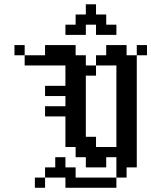

<svg xmlns="http://www.w3.org/2000/svg" viewBox="-20 -782 707 897"><path d="M47.6 -571.4H95.2V-523.8H47.6ZM95.2 -523.8H142.9V-476.2H95.2ZM142.9 -523.8H190.5V-476.2H142.9ZM190.5 -523.8H238.1V-476.2H190.5ZM238.1 -523.8H285.7V-476.2H238.1ZM285.7 -523.8H333.3V-476.2H285.7ZM333.3 -523.8H381V-476.2H333.3ZM190.5 -571.4H238.1V-523.8H190.5ZM238.1 -571.4H285.7V-523.8H238.1ZM285.7 -571.4H333.3V-523.8H285.7ZM381 -476.2H428.6V-428.6H381ZM333.3 -476.2H381V-428.6H333.3ZM333.3 -428.6H381V-381H333.3ZM333.3 -381H381V-333.3H333.3ZM285.7 -381H333.3V-333.3H285.7ZM285.7 -428.6H333.3V-381H285.7ZM285.7 -476.2H333.3V-428.6H285.7ZM285.7 -333.3H333.3V-285.7H285.7ZM333.3 -333.3H381V-285.7H333.3ZM285.7 -285.7H333.3V-238.1H285.7ZM333.3 -285.7H381V-238.1H333.3ZM238.1 -381H285.7V-333.3H238.1ZM190.5 -381H238.1V-333.3H190.5ZM238.1 -285.7H285.7V-238.1H238.1ZM190.5 -285.7H238.1V-238.1H190.5ZM285.7 -238.1H333.3V-190.5H285.7ZM333.3 -238.1H381V-190.5H333.3ZM333.3 -190.5H381V-142.9H333.3ZM285.7 -190.5H333.3V-142.9H285.7ZM285.7 -142.9H333.3V-95.2H285.7ZM333.3 -142.9H381V-95.2H333.3ZM428.6 -523.8H476.2V-476.2H428.6ZM476.2 -523.8H523.8V-476.2H476.2ZM523.8 -523.8H571.4V-476.2H523.8ZM571.4 -523.8H619V-476.2H571.4ZM476.2 -571.4H523.8V-523.8H476.2ZM523.8 -571.4H571.4V-523.8H523.8ZM619 -571.4H666.7V-523.8H619ZM571.4 -476.2H619V-428.6H571.4ZM571.4 -428.6H619V-381H571.4ZM571.4 -381H619V-333.3H571.4ZM571.4 -333.3H619V-285.7H571.4ZM523.8 -333.3H571.4V-285.7H523.8ZM523.8 -381H571.4V-333.3H523.8ZM523.8 -428.6H571.4V-381H523.8ZM523.8 -476.2H571.4V-428.6H523.8ZM523.8 -285.7H571.4V-238.1H523.8ZM571.4 -285.7H619V-238.1H571.4ZM523.8 -238.1H571.4V-190.5H523.8ZM523.8 -190.5H571.4V-142.9H523.8ZM523.8 -142.9H571.4V-95.2H523.8ZM523.8 -95.2H571.4V-47.6H523.8ZM571.4 -142.9H619V-95.2H571.4ZM571.4 -238.1H619V-190.5H571.4ZM571.4 -190.5H619V-142.9H571.4ZM571.4 -95.2H619V-47.6H571.4ZM333.3 -95.2H381V-47.6H333.3ZM381 -142.9H428.6V-95.2H381ZM381 -95.2H428.6V-47.6H381ZM428.6 -95.2H476.2V-47.6H428.6ZM476.2 -95.2H523.8V-47.6H476.2ZM381 -47.6H428.6V0H381ZM428.6 -47.6H476.2V0H428.6ZM523.8 -47.6H571.4V0H523.8ZM571.4 -47.6H619V0H571.4ZM523.8 0H571.4V47.6H523.8ZM476.2 47.6H523.8V95.2H476.2ZM428.6 47.6H476.2V95.2H428.6ZM381 47.6H428.6V95.2H381ZM333.3 47.6H381V95.2H333.3ZM285.7 47.6H333.3V95.2H285.7ZM285.7 0H333.3V47.6H285.7ZM238.1 0H285.7V47.6H238.1ZM190.5 0H238.1V47.6H190.5ZM238.1 -47.6H285.7V0H238.1ZM142.9 47.6H190.5V95.2H142.9ZM333.3 -714.3H381V-666.7H333.3ZM381 -761.9H428.6V-714.3H381ZM381 -714.3H428.6V-666.7H381ZM428.6 -714.3H476.2V-666.7H428.6ZM476.2 -666.7H523.8V-619H476.2ZM428.6 -666.7H476.2V-619H428.6ZM333.3 -666.7H381V-619H333.3ZM285.7 -666.7H333.3V-619H285.7Z"/></svg>

Font: Jacquard 12
Style: Regular
Weight: 400
Designer: Sarah Cadigan-Fried
Version: Version 1.000; ttfautohint (v1.8.4.7-5d5b)